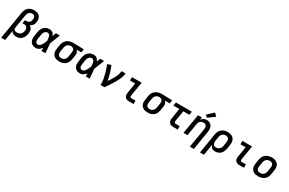

<svg xmlns="http://www.w3.org/2000/svg" viewBox="200 -2550 6792 4517"><g transform="rotate(30 3596.5 -291.0)"><path d="M-7 205 117 -547Q122 -574 131 -600Q140 -626 155.5 -649.5Q171 -673 193.5 -692Q216 -711 241.5 -722.5Q267 -734 294 -738.5Q321 -743 347 -743Q376 -743 404.5 -737.5Q433 -732 457 -718.5Q481 -705 498.5 -684Q516 -663 525 -636.5Q534 -610 535 -581Q536 -552 531 -523Q528 -501 520.5 -480Q513 -459 499 -440.5Q485 -422 466 -408Q447 -394 426 -385Q450 -372 468 -352Q486 -332 495 -306Q504 -280 504.5 -251.5Q505 -223 501 -194Q496 -167 488 -141.5Q480 -116 466 -92Q452 -68 431.5 -48Q411 -28 386.5 -15Q362 -2 335 3Q308 8 282 8Q260 8 238.5 4Q217 0 199 -10Q181 -20 167.5 -36Q154 -52 147 -72L101 205ZM253 -84Q270 -84 287 -87Q304 -90 320 -98Q336 -106 349.5 -118Q363 -130 372.5 -145.5Q382 -161 387.5 -177.5Q393 -194 395 -210Q400 -235 397.5 -259.5Q395 -284 382 -303Q369 -322 346.5 -331Q324 -340 300 -340H256L272 -432H315Q335 -432 355 -439Q375 -446 390.5 -460.5Q406 -475 414 -494.5Q422 -514 425 -534Q429 -555 427.5 -576.5Q426 -598 415.5 -615.5Q405 -633 386 -642Q367 -651 346 -651Q346 -651 346 -651Q346 -651 346 -651Q323 -651 300.5 -642.5Q278 -634 261 -616.5Q244 -599 235.5 -576.5Q227 -554 223 -532L163 -169Q160 -150 165 -132Q170 -114 184 -103.5Q198 -93 216 -88.5Q234 -84 253 -84Z M821 8Q791 8 762 1.5Q733 -5 710 -21Q687 -37 671.5 -61Q656 -85 649.5 -113Q643 -141 643.5 -171.5Q644 -202 649 -232L667 -342Q672 -368 680 -393Q688 -418 702.5 -441.5Q717 -465 737.5 -484Q758 -503 782.5 -515.5Q807 -528 833 -533Q859 -538 885 -538Q909 -538 932 -530.5Q955 -523 972.5 -507.5Q990 -492 1002 -472Q1014 -452 1022 -431Q1030 -456 1038.5 -480.5Q1047 -505 1055 -530H1162Q1136 -462 1110 -393Q1084 -324 1056 -256Q1063 -192 1067 -128Q1071 -64 1077 0H970Q970 -22 969.5 -43.5Q969 -65 970 -87Q956 -68 940 -50.5Q924 -33 905 -19.5Q886 -6 864.5 1Q843 8 821 8ZM821 -84Q841 -84 859.5 -95.5Q878 -107 891.5 -123.5Q905 -140 915.5 -158Q926 -176 935 -194.5Q944 -213 952 -232.5Q960 -252 967 -271Q966 -289 964.5 -307Q963 -325 960 -342.5Q957 -360 952.5 -377.5Q948 -395 940 -410Q932 -425 917.5 -435.5Q903 -446 885 -446Q863 -446 842 -436Q821 -426 806.5 -408.5Q792 -391 784 -369.5Q776 -348 773 -327L755 -217Q752 -202 751 -187Q750 -172 751.5 -157.5Q753 -143 757.5 -129.5Q762 -116 770.5 -105.5Q779 -95 792.5 -89.5Q806 -84 821 -84Z M1454 8Q1422 8 1391.5 2Q1361 -4 1335 -18.5Q1309 -33 1290 -56.5Q1271 -80 1261.5 -108.5Q1252 -137 1252 -168.5Q1252 -200 1257 -232L1275 -342Q1280 -369 1290 -395.5Q1300 -422 1317.5 -445Q1335 -468 1358.5 -486Q1382 -504 1408 -515Q1434 -526 1461.5 -532Q1489 -538 1516 -538Q1520 -538 1524.5 -538Q1529 -538 1533 -538L1814 -530L1798 -438L1668 -441Q1682 -429 1692.5 -413Q1703 -397 1708.5 -378.5Q1714 -360 1713.5 -339Q1713 -318 1710 -298L1692 -188Q1687 -161 1677.5 -134.5Q1668 -108 1651.5 -84Q1635 -60 1612 -41.5Q1589 -23 1562.5 -11.5Q1536 0 1508.5 4Q1481 8 1454 8ZM1455 -84Q1471 -84 1487 -87Q1503 -90 1517.5 -97.5Q1532 -105 1544 -117Q1556 -129 1565 -143Q1574 -157 1579 -172.5Q1584 -188 1586 -203L1604 -313Q1608 -336 1607.5 -359.5Q1607 -383 1597 -402.5Q1587 -422 1568 -433Q1549 -444 1526 -445L1518 -446Q1515 -446 1513 -446Q1511 -446 1509 -446Q1486 -446 1463 -437Q1440 -428 1422.5 -411Q1405 -394 1395 -372Q1385 -350 1381 -327L1363 -217Q1359 -192 1360.5 -167.5Q1362 -143 1374 -123Q1386 -103 1408.5 -93.5Q1431 -84 1455 -84Z M2021 8Q1991 8 1962 1.5Q1933 -5 1910 -21Q1887 -37 1871.5 -61Q1856 -85 1849.5 -113Q1843 -141 1843.5 -171.5Q1844 -202 1849 -232L1867 -342Q1872 -368 1880 -393Q1888 -418 1902.5 -441.5Q1917 -465 1937.5 -484Q1958 -503 1982.5 -515.5Q2007 -528 2033 -533Q2059 -538 2085 -538Q2109 -538 2132 -530.5Q2155 -523 2172.5 -507.5Q2190 -492 2202 -472Q2214 -452 2222 -431Q2230 -456 2238.5 -480.5Q2247 -505 2255 -530H2362Q2336 -462 2310 -393Q2284 -324 2256 -256Q2263 -192 2267 -128Q2271 -64 2277 0H2170Q2170 -22 2169.5 -43.5Q2169 -65 2170 -87Q2156 -68 2140 -50.5Q2124 -33 2105 -19.5Q2086 -6 2064.5 1Q2043 8 2021 8ZM2021 -84Q2041 -84 2059.5 -95.5Q2078 -107 2091.5 -123.5Q2105 -140 2115.5 -158Q2126 -176 2135 -194.5Q2144 -213 2152 -232.5Q2160 -252 2167 -271Q2166 -289 2164.5 -307Q2163 -325 2160 -342.5Q2157 -360 2152.5 -377.5Q2148 -395 2140 -410Q2132 -425 2117.5 -435.5Q2103 -446 2085 -446Q2063 -446 2042 -436Q2021 -426 2006.5 -408.5Q1992 -391 1984 -369.5Q1976 -348 1973 -327L1955 -217Q1952 -202 1951 -187Q1950 -172 1951.5 -157.5Q1953 -143 1957.5 -129.5Q1962 -116 1970.5 -105.5Q1979 -95 1992.5 -89.5Q2006 -84 2021 -84Z M2570 0Q2576 -33 2574 -66.5Q2572 -100 2567 -132Q2562 -164 2555.5 -196Q2549 -228 2541 -259Q2533 -290 2524.5 -320.5Q2516 -351 2506 -381.5Q2496 -412 2485 -442Q2474 -472 2461 -501L2559 -538Q2579 -494 2595 -448Q2611 -402 2624.5 -355Q2638 -308 2650 -260.5Q2662 -213 2670 -164Q2687 -188 2703.5 -213Q2720 -238 2735.5 -263.5Q2751 -289 2765.5 -315Q2780 -341 2793 -368Q2806 -395 2816.5 -422Q2827 -449 2832 -477L2840 -530H2948L2940 -477Q2934 -445 2922 -413.5Q2910 -382 2895.5 -351Q2881 -320 2864.5 -290Q2848 -260 2830.5 -230.5Q2813 -201 2794.5 -172Q2776 -143 2757 -114Q2738 -85 2718 -56.5Q2698 -28 2678 0Z M3352 0Q3330 0 3309 -3.5Q3288 -7 3270 -17Q3252 -27 3239 -42.5Q3226 -58 3219.5 -77.5Q3213 -97 3213 -119Q3213 -141 3217 -162L3262 -438H3121V-530H3385L3322 -147Q3320 -138 3320 -128.5Q3320 -119 3323.5 -110.5Q3327 -102 3335 -97Q3343 -92 3352 -92H3470V0Z M3854 8Q3822 8 3791.5 2Q3761 -4 3735 -18.5Q3709 -33 3690 -56.5Q3671 -80 3661.5 -108.5Q3652 -137 3652 -168.5Q3652 -200 3657 -232L3675 -342Q3680 -369 3690 -395.5Q3700 -422 3717.5 -445Q3735 -468 3758.5 -486Q3782 -504 3808 -515Q3834 -526 3861.5 -532Q3889 -538 3916 -538Q3920 -538 3924.5 -538Q3929 -538 3933 -538L4214 -530L4198 -438L4068 -441Q4082 -429 4092.5 -413Q4103 -397 4108.5 -378.5Q4114 -360 4113.5 -339Q4113 -318 4110 -298L4092 -188Q4087 -161 4077.5 -134.5Q4068 -108 4051.5 -84Q4035 -60 4012 -41.5Q3989 -23 3962.5 -11.5Q3936 0 3908.5 4Q3881 8 3854 8ZM3855 -84Q3871 -84 3887 -87Q3903 -90 3917.5 -97.5Q3932 -105 3944 -117Q3956 -129 3965 -143Q3974 -157 3979 -172.5Q3984 -188 3986 -203L4004 -313Q4008 -336 4007.5 -359.5Q4007 -383 3997 -402.5Q3987 -422 3968 -433Q3949 -444 3926 -445L3918 -446Q3915 -446 3913 -446Q3911 -446 3909 -446Q3886 -446 3863 -437Q3840 -428 3822.5 -411Q3805 -394 3795 -372Q3785 -350 3781 -327L3763 -217Q3759 -192 3760.5 -167.5Q3762 -143 3774 -123Q3786 -103 3808.5 -93.5Q3831 -84 3855 -84Z M4552 0Q4530 0 4509 -3.5Q4488 -7 4470 -17Q4452 -27 4439 -42.5Q4426 -58 4419.5 -77.5Q4413 -97 4413 -119Q4413 -141 4417 -162L4462 -438H4299L4315 -530H4748L4733 -438H4570L4522 -147Q4520 -138 4520 -128.5Q4520 -119 4523.5 -110.5Q4527 -102 4535 -97Q4543 -92 4552 -92H4670V0Z M5119 205 5204 -313Q5207 -329 5207.5 -345.5Q5208 -362 5205.5 -377Q5203 -392 5195.5 -405.5Q5188 -419 5176.5 -428.5Q5165 -438 5149.5 -442Q5134 -446 5118 -446Q5096 -446 5074 -439.5Q5052 -433 5033.5 -418Q5015 -403 5005 -382Q4995 -361 4991 -339L4935 0H4827L4915 -530H5023L5011 -459Q5022 -477 5037.5 -493Q5053 -509 5072 -519.5Q5091 -530 5111.5 -534Q5132 -538 5152 -538Q5181 -538 5208.5 -530.5Q5236 -523 5257.5 -506Q5279 -489 5292.5 -464.5Q5306 -440 5311.5 -413Q5317 -386 5316 -356.5Q5315 -327 5310 -298L5227 205ZM5123 -582 5070 -638 5233 -787 5303 -713Z M5393 205 5483 -342Q5488 -369 5497.5 -395.5Q5507 -422 5523.5 -446Q5540 -470 5563.5 -488.5Q5587 -507 5613 -518.5Q5639 -530 5667 -534Q5695 -538 5722 -538Q5753 -538 5784 -532Q5815 -526 5841 -511.5Q5867 -497 5885.5 -473.5Q5904 -450 5913.5 -421.5Q5923 -393 5923 -361.5Q5923 -330 5918 -298L5900 -188Q5895 -163 5887 -138Q5879 -113 5865 -89.5Q5851 -66 5831 -47Q5811 -28 5787 -15.5Q5763 -3 5737.5 2.5Q5712 8 5686 8Q5661 8 5637.5 2Q5614 -4 5596.5 -19Q5579 -34 5568 -54.5Q5557 -75 5551 -98L5501 205ZM5658 -84Q5674 -84 5690 -87Q5706 -90 5721 -97.5Q5736 -105 5749 -116.5Q5762 -128 5771.5 -142Q5781 -156 5786.5 -171.5Q5792 -187 5794 -203L5812 -313Q5817 -338 5815 -362.5Q5813 -387 5801 -407Q5789 -427 5766.5 -436.5Q5744 -446 5720 -446Q5704 -446 5688.5 -443Q5673 -440 5658 -432.5Q5643 -425 5631 -413Q5619 -401 5610 -387Q5601 -373 5596.5 -358Q5592 -343 5589 -327L5573 -229Q5570 -212 5569 -195Q5568 -178 5570.5 -161.5Q5573 -145 5579.5 -130Q5586 -115 5597.5 -104Q5609 -93 5625 -88.5Q5641 -84 5658 -84Z M6352 0Q6330 0 6309 -3.5Q6288 -7 6270 -17Q6252 -27 6239 -42.5Q6226 -58 6219.5 -77.5Q6213 -97 6213 -119Q6213 -141 6217 -162L6262 -438H6121V-530H6385L6322 -147Q6320 -138 6320 -128.5Q6320 -119 6323.5 -110.5Q6327 -102 6335 -97Q6343 -92 6352 -92H6470V0Z M6854 8Q6823 8 6792 2Q6761 -4 6735 -18.5Q6709 -33 6690 -56Q6671 -79 6661.5 -108Q6652 -137 6652 -168.5Q6652 -200 6657 -232L6675 -342Q6680 -370 6690 -397Q6700 -424 6717.5 -448Q6735 -472 6759 -490Q6783 -508 6810.5 -519Q6838 -530 6865.5 -535.5Q6893 -541 6921 -541Q6953 -541 6983.5 -533.5Q7014 -526 7040 -511.5Q7066 -497 7085 -474Q7104 -451 7113.5 -422Q7123 -393 7123 -361.5Q7123 -330 7118 -298L7100 -188Q7095 -160 7085 -133Q7075 -106 7057.5 -82.5Q7040 -59 7016 -40.5Q6992 -22 6965 -11Q6938 0 6910 4Q6882 8 6854 8ZM6856 -84Q6873 -84 6889 -87Q6905 -90 6920.5 -97Q6936 -104 6949 -115.5Q6962 -127 6971.5 -141.5Q6981 -156 6986.5 -171.5Q6992 -187 6994 -203L7012 -313Q7015 -330 7015.5 -346.5Q7016 -363 7012.5 -378.5Q7009 -394 7000.5 -407.5Q6992 -421 6979 -430Q6966 -439 6950 -442.5Q6934 -446 6917 -446Q6901 -446 6885 -443Q6869 -440 6854 -432.5Q6839 -425 6826 -413.5Q6813 -402 6803.5 -388Q6794 -374 6789 -358.5Q6784 -343 6781 -327L6763 -217Q6759 -192 6760.5 -167.5Q6762 -143 6774.5 -123Q6787 -103 6809 -93.5Q6831 -84 6856 -84Z"/></g></svg>

Font: Iosevka Curly SmBdEx
Style: Italic
Weight: 600
Width: 7
Italic angle: -9°
Monospace: yes
Designer: Belleve Invis
Foundry: Belleve Invis
Version: Version 11.1.0; ttfautohint (v1.8.3)